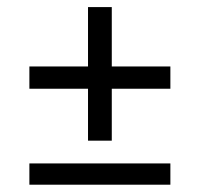

<svg xmlns="http://www.w3.org/2000/svg" viewBox="-20 -572 561 539"><path d="M227.1 -177.1V-322.9H62.5V-385.4H227.1V-552.1H293.8V-385.4H458.3V-322.9H293.8V-177.1ZM62.5 -53.5V-113.2H458.3V-53.5Z"/></svg>

Font: Afacad Flux
Style: Regular
Weight: 400
Designer: Kristian Moeller
Foundry: Dicotype
Version: Version 1.100